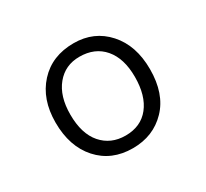

<svg xmlns="http://www.w3.org/2000/svg" viewBox="-152 -989 1304 1218"><g transform="rotate(-30 500.0 -380.0)"><path d="M506.8 -762.7Q655.3 -762.7 750 -657.2Q844.7 -551.8 844.7 -377.9Q844.7 -198.2 748 -97.7Q651.4 2.9 501 2.9Q345.7 2.9 251 -102.5Q156.2 -208 156.2 -383.8Q156.2 -553.7 252 -658.2Q347.7 -762.7 506.8 -762.7ZM495.1 -669.9Q390.6 -669.9 326.7 -592.3Q262.7 -514.6 262.7 -380.9Q262.7 -240.2 328.1 -165Q393.6 -89.8 501 -89.8Q613.3 -89.8 675.3 -168Q737.3 -246.1 737.3 -383.8Q737.3 -518.6 672.9 -594.2Q608.4 -669.9 495.1 -669.9Z"/></g></svg>

Font: MotoyaLMaru
Style: W3 mono
Weight: 400
Version: Version 1.01